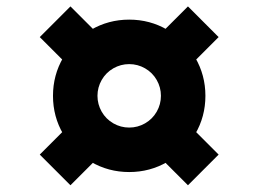

<svg xmlns="http://www.w3.org/2000/svg" viewBox="-20 -643 790 587"><path d="M142 -350Q142 -413.6 173.3 -467Q204.6 -520.4 258 -551.7Q311.4 -583 375 -583Q438.6 -583 492 -551.7Q545.4 -520.4 576.7 -467Q608 -413.6 608 -350Q608 -286.4 576.7 -233Q545.4 -179.6 492 -148.3Q438.6 -117 375 -117Q311.4 -117 258 -148.3Q204.6 -179.6 173.3 -233Q142 -286.4 142 -350ZM101.6 -170.4 186.6 -255.4 280.4 -161.6 195.4 -76.6ZM472 -350Q472 -375.9 459.1 -398.5Q446.1 -421.1 423.5 -434.1Q400.9 -447 375 -447Q349.1 -447 326.5 -434.1Q303.9 -421.1 290.9 -398.5Q278 -375.9 278 -350Q278 -324.1 290.9 -301.5Q303.9 -278.9 326.5 -265.9Q349.1 -253 375 -253Q400.9 -253 423.5 -265.9Q446.1 -278.9 459.1 -301.5Q472 -324.1 472 -350ZM101.6 -529.6 195.4 -623.4 280.4 -538.4 186.6 -444.6ZM469.6 -161.6 563.4 -255.4 648.4 -170.4 554.6 -76.6ZM469.6 -538.4 554.6 -623.4 648.4 -529.6 563.4 -444.6Z"/></svg>

Font: Martian Mono Custom sWd Rg
Style: Regular
Weight: 400
Width: 6
Monospace: yes
Designer: Alex Havermale
Foundry: Evil Martians
Version: Version 1.000